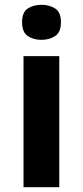

<svg xmlns="http://www.w3.org/2000/svg" viewBox="-20 -780 345 800"><path d="M153 -760Q186 -760 210 -744.5Q234 -729 234 -687Q234 -646 210 -630Q186 -614 153 -614Q119 -614 95.5 -630Q72 -646 72 -687Q72 -729 95.5 -744.5Q119 -760 153 -760ZM227 -546V0H78V-546Z"/></svg>

Font: Noto Sans Gujarati UI
Style: Bold
Weight: 700
Designer: Jelle Bosma - Monotype Design Team, Universal Thirst
Foundry: Monotype Imaging Inc.
Version: Version 2.106; ttfautohint (v1.8.4.7-5d5b)